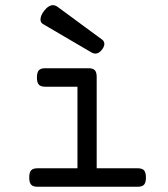

<svg xmlns="http://www.w3.org/2000/svg" viewBox="-20 -711 640 731"><path d="M151.4 -451.2Q134.8 -451.2 127.7 -443.1Q120.6 -435.1 120.6 -416Q120.6 -397 127.7 -388.9Q134.8 -380.9 151.4 -380.9H274.9V-70.3H122.1Q105.5 -70.3 98.4 -62.3Q91.3 -54.2 91.3 -35.2Q91.3 -16.1 98.4 -8.1Q105.5 0 122.1 0H504.9Q521.5 0 528.6 -8.1Q535.6 -16.1 535.6 -35.2Q535.6 -54.2 528.6 -62.3Q521.5 -70.3 504.9 -70.3H348.1V-418Q348.1 -436 341.1 -443.6Q334 -451.2 317.4 -451.2ZM369.6 -559.6Q378.4 -552.2 377.2 -541.5Q376 -530.8 365.7 -519Q348.6 -499.5 327.6 -511.7L145 -618.7Q137.7 -622.6 135.3 -629.6Q132.8 -636.7 136 -647.7Q139.2 -658.7 148.9 -670.9Q174.8 -703.1 199.7 -684.6Z"/></svg>

Font: Courier Prime Code
Style: Regular
Weight: 400
Designer: Alan Dague-Greene
Foundry: Quote-Unquote Apps
Version: Version 3.18